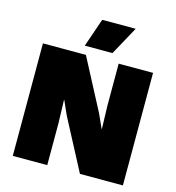

<svg xmlns="http://www.w3.org/2000/svg" viewBox="-125 -982 996 1088"><g transform="rotate(15 373.0 -438.0)"><path d="M339.8 -876H536.1L444.8 -709H282.2ZM695.8 -660.2V0H443.8L286.1 -299.8L250 -380.9H248L252 -245.1V0H49.8V-660.2H301.8L460 -358.9L496.1 -278.8H498L494.1 -415V-660.2Z"/></g></svg>

Font: Work Sans Black
Style: Regular
Weight: 900
Designer: Wei Huang
Foundry: Wei Huang
Version: Version 2.012